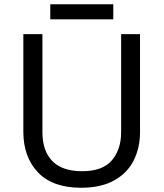

<svg xmlns="http://www.w3.org/2000/svg" viewBox="-20 -875 771 905"><path d="M640 -714V-252Q640 -178 610 -118.5Q580 -59 518 -24.5Q456 10 362 10Q228 10 159 -62.5Q90 -135 90 -254V-714H180V-251Q180 -164 226.5 -116Q273 -68 367 -68Q464 -68 507.5 -119.5Q551 -171 551 -252V-714ZM514 -855V-784H217V-855Z"/></svg>

Font: Noto Sans
Style: Regular
Weight: 400
Designer: Monotype Design Team
Foundry: Monotype Imaging Inc.
Version: Version 1.902